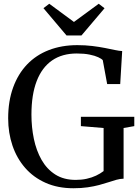

<svg xmlns="http://www.w3.org/2000/svg" viewBox="-20 -992 746 1023"><path d="M371 11Q288 11 223.2 -17.8Q158.5 -46.5 114 -97.5Q69.5 -148.5 46.5 -216.2Q23.5 -284 23.5 -361.5Q23.5 -453 49.8 -525.5Q76 -598 124.2 -648.5Q172.5 -699 240.5 -725.2Q308.5 -751.5 392 -751.5Q434.5 -751.5 471.2 -747Q508 -742.5 538.5 -736.5Q569 -730.5 592.5 -725.5Q616 -720.5 631 -720L620.5 -544H551L527.5 -671.5Q521 -679 503.2 -687.2Q485.5 -695.5 457 -701.2Q428.5 -707 389 -707Q311 -707 257.2 -669.8Q203.5 -632.5 175.5 -560Q147.5 -487.5 147.5 -381Q147.5 -314 160.5 -251.8Q173.5 -189.5 201.5 -140.2Q229.5 -91 274.5 -62.2Q319.5 -33.5 383.5 -33.5Q414.5 -33.5 441.8 -39.5Q469 -45.5 491.8 -56.2Q514.5 -67 532 -80.5V-310L411 -320V-369.5H695.5V-320L638.5 -310V-40Q619.5 -39.5 600 -34Q580.5 -28.5 558 -21Q535.5 -13.5 508.2 -6.2Q481 1 447.2 6Q413.5 11 371 11ZM334.5 -803 211.5 -948.5 242.5 -972 374 -875 506 -972 537 -948 414 -803Z"/></svg>

Font: Merriweather 60pt
Style: Regular
Weight: 400
Version: Version 2.100